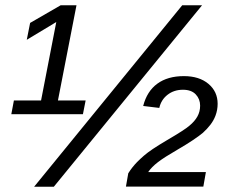

<svg xmlns="http://www.w3.org/2000/svg" viewBox="-20 -708 874 728"><path d="M304.7 -327.1 294.4 -274.9H22.9L32.7 -327.1H135.7L193.4 -624.5L81.5 -557.1L94.2 -621.1L210 -688H270L199.7 -327.1ZM746.1 -688 184.1 0H109.4L670.9 -688ZM457.5 -0.5 466.3 -50.8Q480.5 -73.7 500 -93.8Q512.7 -106.4 525.9 -117.9Q539.1 -129.4 559.8 -143.3Q580.6 -157.2 614.3 -177.2Q679.7 -215.3 698.2 -231.4Q718.3 -248 728.5 -266.4Q738.8 -284.7 738.8 -307.6Q738.8 -332.5 722.2 -350.1Q705.6 -367.7 673.8 -367.7Q639.6 -367.7 615.2 -348.6Q590.8 -329.6 584 -298.8L522.9 -306.2Q537.1 -361.8 576.4 -390.6Q615.7 -419.4 677.2 -419.4Q735.4 -419.4 770.3 -390.1Q805.2 -360.8 805.2 -314.5Q805.2 -291 796.9 -269Q790 -251 777.8 -235.1Q765.6 -219.2 749.5 -204.6Q736.3 -193.4 711.9 -177Q687.5 -160.6 651.4 -139.6Q604 -112.3 579.3 -93.5Q554.7 -74.7 542 -55.7H760.7L751 -0.5Z"/></svg>

Font: Arimo
Style: Italic
Weight: 400
Italic angle: -12°
Designer: Steve Matteson
Foundry: Monotype Imaging Inc.
Version: Version 1.33